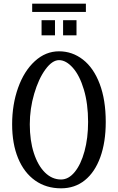

<svg xmlns="http://www.w3.org/2000/svg" viewBox="-20 -1030 641 1044"><path d="M155 -1010V-965H447V-1010ZM323 -838H396V-920H323ZM206 -838H279V-920H206ZM46 -354Q46 -248 78.5 -169.5Q111 -91 171 -48.5Q231 -6 312 -6Q387 -6 441.5 -50Q496 -94 525.5 -175.5Q555 -257 555 -367Q555 -487 522 -574Q489 -661 431 -706Q373 -751 301 -751Q228 -751 169.5 -697.5Q111 -644 78.5 -553Q46 -462 46 -354ZM459 -367Q459 -279 439.5 -207.5Q420 -136 386.5 -95Q353 -54 312 -54Q263 -54 224.5 -92Q186 -130 164 -198Q142 -266 142 -354Q142 -439 166 -520.5Q190 -602 227 -652.5Q264 -703 301 -703Q339 -703 376 -661.5Q413 -620 436 -543Q459 -466 459 -367Z"/></svg>

Font: LXGW Marker Gothic
Style: Regular
Weight: 400
Version: Version 1.001